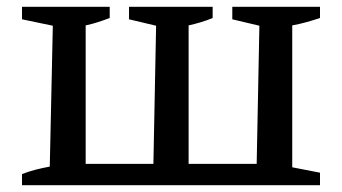

<svg xmlns="http://www.w3.org/2000/svg" viewBox="-20 -547 1011 567"><path d="M925 -494Q908 -488 886.5 -482Q865 -476 843 -472V-53L925 -37V0H45V-33Q66 -41 85.5 -46Q105 -51 127 -55L136 -471L45 -490V-527H304V-494Q289 -488 270.5 -482Q252 -476 233 -472V-63H433L441 -471L361 -490V-527H608V-494Q592 -487 573.5 -481.5Q555 -476 537 -472V-63H738L746 -471L666 -490V-527H925Z"/></svg>

Font: Piazzolla SC Medium
Style: Regular
Weight: 500
Designer: Juan Pablo del Peral
Foundry: Huerta Tipografica
Version: Version 1.330